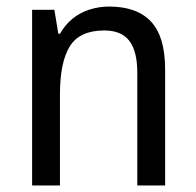

<svg xmlns="http://www.w3.org/2000/svg" viewBox="-20 -566 599 586"><path d="M313 -546Q398 -546 441 -500Q484 -454 484 -354V0H399V-345Q399 -409 375 -441Q351 -473 298 -473Q223 -473 193 -424.5Q163 -376 163 -278V0H78V-536H146L158 -463H163Q179 -491 202 -509.5Q225 -528 254 -537Q283 -546 313 -546Z"/></svg>

Font: Noto Sans Devanagari SemiCondensed
Style: Regular
Weight: 400
Width: 4
Designer: Jelle Bosma - Monotype Design Team
Foundry: Monotype Imaging Inc.
Version: Version 2.006